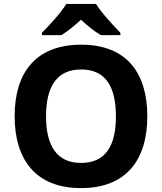

<svg xmlns="http://www.w3.org/2000/svg" viewBox="-20 -954 831 984"><path d="M472 -934H320C292 -888 233 -824 195 -786V-774H295C330 -796 360 -821 395 -853C430 -821 462 -794 497 -774H597V-786C562 -822 500 -888 472 -934ZM735 -358C735 -580 629 -725 396 -725C162 -725 55 -580 55 -359C55 -137 162 10 395 10C629 10 735 -137 735 -358ZM216 -358C216 -507 269 -598 396 -598C523 -598 574 -507 574 -358C574 -209 523 -119 395 -119C270 -119 216 -209 216 -358Z"/></svg>

Font: Noto Sans Canadian Aboriginal
Style: Bold
Weight: 700
Designer: Monotype Design Team, Typotheque's Kevin King
Foundry: Monotype Imaging Inc.
Version: Version 2.004